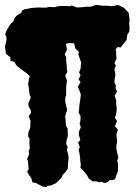

<svg xmlns="http://www.w3.org/2000/svg" viewBox="-23 -727 548 772"><path d="M107 6 103 -11 95 -21 86 -38 92 -45 90 -75 86 -88 94 -106 92 -119 97 -131 95 -152 96 -169 90 -179 91 -194 96 -207 99 -217V-229L100 -240L92 -260L102 -273L100 -286L92 -299L91 -312L101 -335L96 -346L94 -362L92 -380L90 -389L92 -401L93 -410L97 -421L85 -432L64 -447L42 -465L35 -478L19 -483V-496L1 -511L-3 -539L3 -566V-577L-2 -590L4 -606L19 -630L31 -642L36 -655L45 -665L62 -675L67 -686L77 -690L104 -695L131 -697L161 -696L175 -699L196 -698L211 -702L224 -703H239L260 -702L265 -705L286 -697L307 -698L324 -700H343L358 -706L368 -707L389 -704H407L427 -702L452 -707L475 -696L494 -676L496 -666L498 -645L496 -633L498 -618L497 -600L489 -588L486 -566L468 -544L462 -536L450 -538L442 -529L444 -520V-505L446 -492L437 -473L443 -463L437 -448L441 -429L439 -414L437 -397L443 -382L442 -371L448 -359L438 -343L444 -324V-314L446 -292V-283L444 -268L439 -253L448 -240L443 -230L439 -219L451 -206L445 -186L447 -170L448 -159L445 -142V-128L448 -113L453 -94L448 -81L452 -68L451 -38L445 -23L440 -7L431 -3H418L409 6L396 9L385 3L378 6L363 2H349L335 -8L333 -11L326 -24L316 -36L308 -45L300 -53L302 -65L300 -78L299 -92L297 -108L293 -126L298 -135L291 -154L300 -165L294 -184V-197L302 -215L297 -230L300 -240L301 -260L293 -274L295 -285L296 -303L300 -329L302 -347L296 -364L290 -378L301 -397L293 -408L301 -424L295 -436L301 -451L303 -477L295 -499L292 -509L294 -519L280 -532L275 -553L258 -554L242 -551L246 -527L237 -508L243 -498V-480L245 -467L246 -449L248 -438L239 -423L246 -405L245 -393L243 -375V-363V-345L239 -331L240 -314L243 -302L247 -285L242 -271L239 -258L241 -243L242 -223L249 -209V-197L250 -180L245 -164L243 -148L249 -137L246 -124L251 -107L253 -92L250 -65V-50L242 -37L229 -24L225 -14L213 -1L201 10L192 14L182 19L168 20L163 25L148 23L135 16L122 9Z"/></svg>

Font: Winky Rough ExtraBold
Style: Regular
Weight: 800
Designer: Simon Atzbach
Foundry: typofactur
Version: Version 1.206; ttfautohint (v1.8.4.7-5d5b)